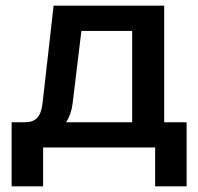

<svg xmlns="http://www.w3.org/2000/svg" viewBox="-20 -520 699 677"><path d="M67 -89H21V137H132V0H527V137H638V-89H559V-500H169L130 -156C124 -106 105 -89 67 -89ZM213 -89C225 -107 233 -129 236 -155L267 -411H446V-89Z"/></svg>

Font: LT Wave Medium
Style: Regular
Weight: 500
Designer: Daniel Lyons
Version: Version 2.5 (Glyphs App)